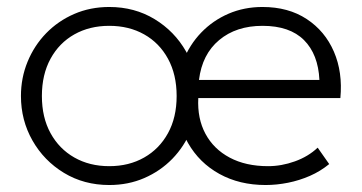

<svg xmlns="http://www.w3.org/2000/svg" viewBox="-20 -515 1036 550"><path d="M293 15Q220.5 15 163.2 -19.8Q106 -54.5 73 -112.5Q40 -170.5 40 -240Q40 -292 59 -338.2Q78 -384.5 112.2 -419.8Q146.5 -455 192.5 -475Q238.5 -495 293 -495Q365.5 -495 422.8 -460.2Q480 -425.5 513 -367.5Q546 -309.5 546 -240Q546 -188 527 -141.8Q508 -95.5 473.8 -60.2Q439.5 -25 393.5 -5Q347.5 15 293 15ZM293 -39Q349.5 -39 393 -63.8Q436.5 -88.5 461.2 -133.5Q486 -178.5 486 -240Q486 -301.5 461.2 -346.8Q436.5 -392 393 -416.5Q349.5 -441 293 -441Q236.5 -441 193 -416.5Q149.5 -392 124.8 -346.8Q100 -301.5 100 -240Q100 -178.5 124.8 -133.5Q149.5 -88.5 193 -63.8Q236.5 -39 293 -39ZM741 15Q666 15 608.5 -16.8Q551 -48.5 518.5 -105.5Q486 -162.5 486 -238Q486 -293 504.5 -340Q523 -387 556.5 -421.8Q590 -456.5 634.8 -475.8Q679.5 -495 732 -495Q806 -495 858.5 -460.5Q911 -426 936.5 -367Q962 -308 955 -234H548Q545 -175.5 568.5 -131.8Q592 -88 638 -63.5Q684 -39 748 -39Q786.5 -39 824.8 -52.8Q863 -66.5 890 -92L923 -45Q898 -24.5 867.8 -11.2Q837.5 2 805 8.5Q772.5 15 741 15ZM550 -286H895Q891.5 -359.5 850.8 -400.2Q810 -441 732 -441Q656.5 -441 607.8 -400.2Q559 -359.5 550 -286Z"/></svg>

Font: Geologica Roman Thin
Style: Regular
Weight: 250
Designer: Sindre Bremnes, Frode Helland
Foundry: Monokrom Skriftforlag AS
Version: Version 1.010;gftools[0.9.28]